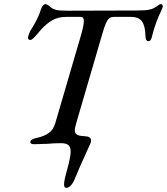

<svg xmlns="http://www.w3.org/2000/svg" viewBox="-20 -696 810 932"><path d="M291 199Q291 189 295 169L302 142L313 101Q323 59 323 39Q323 17 311.5 8Q300 -1 276 -1Q242 -1 212 2Q170 4 147 4Q127 4 127 -6Q127 -21 160 -27Q196 -35 217.5 -51Q239 -67 248 -97L374 -528Q387 -574 387 -594Q387 -605 383 -609.5Q379 -614 371 -614H301Q261 -614 232.5 -597Q204 -580 179 -552Q173 -545 161.5 -531.5Q150 -518 141.5 -510Q133 -502 127 -502Q115 -502 116 -516Q120 -532 127 -546Q165 -604 180 -654Q183 -663 189 -669.5Q195 -676 201 -676Q209 -676 227 -660Q237 -652 252 -648Q267 -644 310 -644L638 -645Q683 -645 701.5 -648.5Q720 -652 729 -658Q737 -662 746 -669Q755 -676 760 -676Q770 -676 770 -666Q770 -658 760 -638Q750 -619 738 -586Q726 -553 717 -516Q712 -496 701 -496Q686 -496 686 -523Q685 -569 669.5 -591.5Q654 -614 616 -614H534Q519 -614 510.5 -607.5Q502 -601 494 -583Q486 -565 475 -526L352 -105Q343 -74 343 -64Q343 -49 353.5 -42.5Q364 -36 390 -35Q422 -34 422 -14Q422 -6 419 0L400 42Q359 132 341 177Q335 192 324 204Q313 216 302 216Q291 216 291 199Z"/></svg>

Font: EB Garamond Medium
Style: Italic
Weight: 500
Italic angle: -17.2°
Designer: Georg Duffner and Octavio Pardo
Foundry: Georg Duffner
Version: Version 1.000